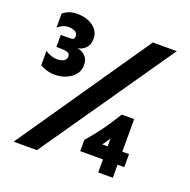

<svg xmlns="http://www.w3.org/2000/svg" viewBox="-119 -775 885 892"><g transform="rotate(20 323.5 -329.5)"><path d="M112.3 -357.4Q91.8 -357.4 71.8 -363.3Q51.8 -369.1 39.1 -377.9V-448.2Q53.7 -438.5 68.4 -433.6Q83 -428.7 98.6 -428.7Q117.2 -428.7 130.4 -436Q143.6 -443.4 143.6 -459Q143.6 -473.6 129.4 -477.5Q115.2 -481.4 97.7 -481.4H76.2V-541H97.7Q115.2 -541 129.4 -541.5Q143.6 -542 143.6 -558.6Q143.6 -574.2 129.9 -581.1Q116.2 -587.9 98.6 -587.9Q84 -587.9 71.3 -582.5Q58.6 -577.1 45.9 -566.4V-635.7Q57.6 -645.5 74.2 -652.3Q90.8 -659.2 115.2 -659.2Q163.1 -659.2 194.3 -636.2Q225.6 -613.3 225.6 -576.2Q225.6 -546.9 209.5 -529.8Q193.4 -512.7 169.9 -509.8Q193.4 -505.9 209.5 -490.2Q225.6 -474.6 225.6 -445.3Q225.6 -406.2 191.9 -381.8Q158.2 -357.4 112.3 -357.4ZM40 0 490.2 -654.3H608.4L155.3 0ZM458 0V-64.5H345.7V-120.1Q379.9 -159.2 409.2 -199.2Q438.5 -239.3 468.8 -290H530.3V-128.9H563.5V-64.5H530.3V0ZM430.7 -128.9H458V-167Q452.1 -159.2 448.2 -153.3Q444.3 -147.5 440.4 -141.6Q436.5 -135.7 430.7 -128.9Z"/></g></svg>

Font: Sen ExtraBold
Style: Regular
Weight: 800
Version: Version 2.000;gftools[0.9.31]